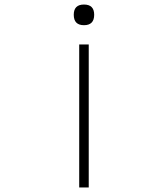

<svg xmlns="http://www.w3.org/2000/svg" viewBox="-20 -614 740 846"><path d="M371 212H329V-418H371ZM350 -594Q395 -594 395 -549Q395 -503 350 -503Q305 -503 305 -549Q305 -594 350 -594Z"/></svg>

Font: Martian Mono Thin
Style: Regular
Weight: 100
Monospace: yes
Designer: Roman Shamin
Foundry: Evil Martians
Version: Version 1.000; ttfautohint (v1.8.4.7-5d5b)